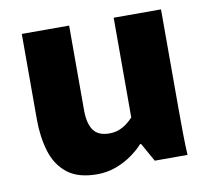

<svg xmlns="http://www.w3.org/2000/svg" viewBox="-65 -592 736 675"><g transform="rotate(-10 303.0 -254.0)"><path d="M230 12Q162 12 123.5 -18.5Q85 -49 69.5 -101Q54 -153 54 -215V-520H223V-217Q223 -171 240 -146.5Q257 -122 297 -122Q316 -122 331.5 -128Q347 -134 359.5 -143.5Q372 -153 382 -164V-520H551V-172Q551 -123 551.5 -80Q552 -37 554 0H437L400 -66H396Q380 -48 355 -30Q330 -12 298 0Q266 12 230 12Z"/></g></svg>

Font: Murecho Thin
Style: Bold
Weight: 700
Version: Version 1.010